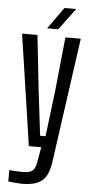

<svg xmlns="http://www.w3.org/2000/svg" viewBox="-63 -793 488 1033"><g transform="rotate(5 181.0 -276.0)"><path d="M95 205Q81 205 59.5 203Q38 201 22.5 199V137.5Q36 139 56.5 140.2Q77 141.5 93.5 141.5Q134 141.5 148.5 128.2Q163 115 169 80L183 0H116L27 -600H110L141.5 -311L171.5 -61H201L231.5 -311L261 -600H344L249.5 75Q243 119 227.5 147.8Q212 176.5 180.5 190.8Q149 205 95 205ZM159 -640 242 -757H305.5L218.5 -640Z"/></g></svg>

Font: Big Shoulders Text Thin
Style: Regular
Weight: 400
Version: Version 2.002